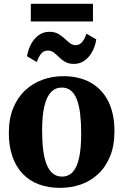

<svg xmlns="http://www.w3.org/2000/svg" viewBox="-20 -946 628 978"><path d="M25 -268Q25 -342 47.5 -396.2Q70 -450.5 109 -486.5Q148 -522.5 197.5 -540.2Q247 -558 302 -558Q384 -558 442.5 -524.8Q501 -491.5 532 -429Q563 -366.5 563 -278.5Q563 -203.5 540.5 -149Q518 -94.5 479.2 -58.8Q440.5 -23 390.8 -6Q341 11 286 11Q225 11 176.5 -7.5Q128 -26 94.2 -62.2Q60.5 -98.5 42.8 -150.2Q25 -202 25 -268ZM296 -46.5Q329 -46.5 350.5 -69.8Q372 -93 382.8 -141.5Q393.5 -190 393.5 -265.5Q393.5 -320.5 388.5 -364Q383.5 -407.5 372 -438Q360.5 -468.5 341.5 -484.2Q322.5 -500 294.5 -500Q262 -500 239.8 -476.8Q217.5 -453.5 206 -405.2Q194.5 -357 194.5 -280.5Q194.5 -225.5 200 -182Q205.5 -138.5 217.5 -108.5Q229.5 -78.5 248.8 -62.5Q268 -46.5 296 -46.5ZM117.5 -659.5Q128 -717 158.8 -750.5Q189.5 -784 232 -784Q258 -784 276.2 -773.8Q294.5 -763.5 308.5 -750.2Q322.5 -737 335.5 -726.8Q348.5 -716.5 364 -716Q385 -716 398.2 -731.5Q411.5 -747 420.5 -774.5L470.5 -745Q461 -689 430.2 -654.8Q399.5 -620.5 356 -620.5Q330 -620.5 312.2 -630.8Q294.5 -641 281 -654.5Q267.5 -668 254.2 -678.2Q241 -688.5 224 -688.5Q203 -688.5 190 -673.2Q177 -658 167.5 -630ZM453.5 -926.5V-836.5H137V-926.5Z"/></svg>

Font: Merriweather 48pt ExtraBold
Style: Regular
Weight: 800
Version: Version 2.100